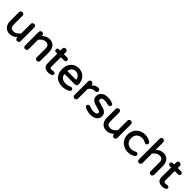

<svg xmlns="http://www.w3.org/2000/svg" viewBox="443 -2417 4127 4127"><g transform="rotate(45 2506.0 -354.0)"><path d="M148 -9Q107 -35 84.5 -80.5Q62 -126 62 -182V-459Q62 -480 78.5 -495.5Q95 -511 117 -511Q139 -511 155 -495.5Q171 -480 171 -459V-191Q171 -134 195 -107Q219 -80 269 -80Q311 -80 346.5 -101.5Q382 -123 419 -168V-459Q419 -480 435.5 -495.5Q452 -511 474 -511Q496 -511 512 -495.5Q528 -480 528 -459V-40Q528 -19 512 -3Q496 13 474 13Q452 13 435.5 -3Q419 -19 419 -40V-56Q381 -19 339 -0.5Q297 18 247 18Q192 18 148 -9Z M662 -39V-458Q662 -479 678 -495Q694 -511 716 -511Q738 -511 754.5 -495Q771 -479 771 -458V-442Q809 -479 851 -497.5Q893 -516 943 -516Q998 -516 1042 -489Q1083 -463 1105 -417.5Q1127 -372 1127 -316V-39Q1127 -19 1111 -3Q1095 13 1073 13Q1051 13 1035 -2.5Q1019 -18 1019 -39V-307Q1019 -364 995 -391Q971 -418 921 -418Q878 -418 843 -397Q808 -376 771 -330V-39Q771 -19 754.5 -3Q738 13 716 13Q694 13 678 -3Q662 -19 662 -39Z M1541 -42Q1541 -18 1512 -1Q1472 18 1427 18Q1274 18 1274 -119V-409H1235Q1212 -409 1199.5 -421.5Q1187 -434 1187 -455Q1187 -476 1200 -488.5Q1213 -501 1235 -501H1274V-563Q1274 -589 1289 -602.5Q1304 -616 1329 -616Q1354 -616 1368.5 -601.5Q1383 -587 1383 -563V-501H1484Q1504 -501 1518 -488Q1532 -475 1532 -455Q1532 -437 1517.5 -423Q1503 -409 1484 -409H1383V-127Q1383 -97 1395 -86.5Q1407 -76 1437 -76Q1455 -76 1474 -82H1475L1478 -83Q1481 -83 1483 -84L1495 -85Q1514 -85 1527.5 -72Q1541 -59 1541 -42ZM1475 -82 1473 -81Z M1581 -249Q1581 -318 1607 -380Q1636 -443 1692 -479.5Q1748 -516 1824 -516Q1899 -516 1955 -482Q2008 -447 2037.5 -389.5Q2067 -332 2067 -262Q2067 -241 2051.5 -225.5Q2036 -210 2012 -210H1692Q1712 -81 1852 -81Q1889 -81 1918 -88Q1947 -95 1979 -110Q1985 -115 2001 -115Q2021 -115 2035.5 -102Q2050 -89 2050 -69Q2050 -45 2019 -26Q1975 -3 1936.5 7.5Q1898 18 1844 18Q1720 18 1650.5 -53Q1581 -124 1581 -249ZM1955 -298Q1957 -298 1958 -299Q1959 -300 1958 -303Q1954 -342 1936 -365Q1915 -394 1886 -409.5Q1857 -425 1824 -425Q1794 -425 1763 -411Q1699 -378 1692 -298Z M2164 -39V-458Q2164 -479 2180 -495Q2196 -511 2218 -511Q2240 -511 2256.5 -495Q2273 -479 2273 -458V-443Q2337 -516 2416 -516H2421Q2444 -516 2459 -500.5Q2474 -485 2474 -464Q2474 -443 2458.5 -428.5Q2443 -414 2419 -414H2414Q2371 -414 2335 -394Q2299 -374 2273 -334V-39Q2273 -19 2256.5 -3Q2240 13 2218 13Q2196 13 2180 -3Q2164 -19 2164 -39Z M2525 -28Q2505 -42 2505 -66Q2505 -85 2518.5 -99Q2532 -113 2553 -113Q2567 -113 2575 -109Q2609 -94 2638.5 -87Q2668 -80 2703 -80Q2755 -80 2778.5 -95Q2802 -110 2802 -142Q2802 -159 2783 -169Q2760 -181 2703 -194Q2653 -206 2608 -222Q2562 -240 2535.5 -273.5Q2509 -307 2509 -354Q2509 -427 2562.5 -471.5Q2616 -516 2709 -516Q2792 -516 2854 -490Q2871 -486 2880 -473.5Q2889 -461 2889 -446Q2889 -428 2874.5 -413.5Q2860 -399 2839 -399L2825 -401Q2767 -419 2716 -419Q2668 -419 2641 -403Q2614 -387 2614 -358Q2614 -334 2635 -322Q2662 -311 2718 -297Q2750 -289 2787 -277L2813 -269Q2858 -251 2883 -217.5Q2908 -184 2908 -135Q2908 -91 2883.5 -56Q2859 -21 2814 -1.5Q2769 18 2709 18Q2611 18 2525 -28Z M3088 -9Q3047 -35 3024.5 -80.5Q3002 -126 3002 -182V-459Q3002 -480 3018.5 -495.5Q3035 -511 3057 -511Q3079 -511 3095 -495.5Q3111 -480 3111 -459V-191Q3111 -134 3135 -107Q3159 -80 3209 -80Q3251 -80 3286.5 -101.5Q3322 -123 3359 -168V-459Q3359 -480 3375.5 -495.5Q3392 -511 3414 -511Q3436 -511 3452 -495.5Q3468 -480 3468 -459V-40Q3468 -19 3452 -3Q3436 13 3414 13Q3392 13 3375.5 -3Q3359 -19 3359 -40V-56Q3321 -19 3279 -0.5Q3237 18 3187 18Q3132 18 3088 -9Z M3709 -15Q3644 -49 3608 -110Q3572 -171 3572 -249Q3572 -330 3609 -392Q3645 -450 3706.5 -483Q3768 -516 3843 -516Q3890 -516 3929 -504Q3968 -492 4008 -468Q4031 -452 4031 -427Q4031 -409 4017 -394.5Q4003 -380 3984 -380Q3971 -380 3959 -387Q3924 -405 3902.5 -411Q3881 -417 3850 -417Q3771 -417 3726 -372.5Q3681 -328 3681 -249Q3681 -170 3726 -125.5Q3771 -81 3850 -81Q3881 -81 3902.5 -87Q3924 -93 3959 -111Q3971 -118 3984 -118Q4003 -118 4017 -103.5Q4031 -89 4031 -71Q4031 -46 4008 -30Q3968 -6 3929 6Q3890 18 3843 18Q3772 18 3709 -15Z M4123 -39V-673Q4123 -694 4139.5 -710Q4156 -726 4177 -726Q4199 -726 4215.5 -710Q4232 -694 4232 -673V-442Q4270 -479 4312 -497.5Q4354 -516 4404 -516Q4459 -516 4503 -489Q4544 -463 4566 -417.5Q4588 -372 4588 -316V-39Q4588 -19 4572 -3Q4556 13 4534 13Q4512 13 4496 -2.5Q4480 -18 4480 -39V-307Q4480 -364 4456 -391Q4432 -418 4382 -418Q4339 -418 4304 -397Q4269 -376 4232 -330V-39Q4232 -19 4215.5 -3Q4199 13 4177 13Q4155 13 4139 -3Q4123 -19 4123 -39Z M5002 -42Q5002 -18 4973 -1Q4933 18 4888 18Q4735 18 4735 -119V-409H4696Q4673 -409 4660.5 -421.5Q4648 -434 4648 -455Q4648 -476 4661 -488.5Q4674 -501 4696 -501H4735V-563Q4735 -589 4750 -602.5Q4765 -616 4790 -616Q4815 -616 4829.5 -601.5Q4844 -587 4844 -563V-501H4945Q4965 -501 4979 -488Q4993 -475 4993 -455Q4993 -437 4978.5 -423Q4964 -409 4945 -409H4844V-127Q4844 -97 4856 -86.5Q4868 -76 4898 -76Q4916 -76 4935 -82H4936L4939 -83Q4942 -83 4944 -84L4956 -85Q4975 -85 4988.5 -72Q5002 -59 5002 -42ZM4936 -82 4934 -81Z"/></g></svg>

Font: 寒蝉全圆体 Bold
Style: Regular
Weight: 700
Designer: Warren2060
      Designed by Motoya company      

      [Varela Round]
      Joe Prince(Latin component); Avraham Cornf
Foundry: ChillType
Version: Version 3.200